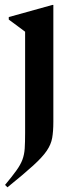

<svg xmlns="http://www.w3.org/2000/svg" viewBox="-20 -548 310 799"><path d="M84.5 -416Q76.5 -422.5 57.8 -436Q39 -449.5 16.5 -466.5V-477L198 -527.5H202V-41Q202 -1.5 197.2 25.8Q192.5 53 174.5 79.5Q156.5 106 117.8 141.2Q79 176.5 11 231.5L1 221.5Q31 185.5 48.2 161.5Q65.5 137.5 73.2 116.8Q81 96 82.8 70.5Q84.5 45 84.5 5.5Z"/></svg>

Font: Newsreader Display Medium
Style: Regular
Weight: 500
Designer: Hugues Gentile
Foundry: Production Type
Version: Version 1.001